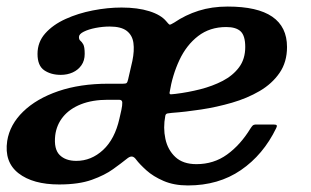

<svg xmlns="http://www.w3.org/2000/svg" viewBox="-30 -553 949 586"><path d="M506 -266.5Q498.5 -266 492.8 -265.2Q487 -264.5 487.5 -270Q496 -323.5 517.5 -369.5Q539 -415.5 574.8 -443Q610.5 -470.5 660.5 -470.5Q690.5 -470.5 704.5 -457.2Q718.5 -444 718.5 -409.5Q718.5 -373 699.8 -347.8Q681 -322.5 649.8 -306.2Q618.5 -290 581 -280.5Q543.5 -271 506 -266.5ZM340.5 -217.5 334.5 -191Q320.5 -128.5 284.5 -95.2Q248.5 -62 203 -62Q170 -62 152 -80Q134 -98 138.5 -139.5Q142.5 -172 162.5 -196.5Q182.5 -221 217.2 -234.8Q252 -248.5 299.5 -248.5H333.5Q343 -248.5 343.2 -240Q343.5 -231.5 340.5 -217.5ZM-8 -123Q-17.5 -58.5 26.5 -24.2Q70.5 10 150.5 10Q210.5 10 250.2 -4.2Q290 -18.5 315.2 -36.8Q340.5 -55 356 -67.5Q366 -76 372.8 -75.2Q379.5 -74.5 385.5 -66Q396 -52 416.8 -33.2Q437.5 -14.5 469.2 -0.8Q501 13 543.5 13Q637 13 705.2 -33.8Q773.5 -80.5 813 -162Q816 -168 814.5 -170.5Q813 -173 804.5 -173H752.5Q744.5 -173 741.2 -169.8Q738 -166.5 734.5 -161Q704 -111 663.2 -81.5Q622.5 -52 569.5 -52Q528.5 -52 505.2 -73.8Q482 -95.5 474.8 -129.2Q467.5 -163 474.5 -199.5Q475.5 -205.5 481.2 -206.8Q487 -208 494.5 -208.5Q536 -211.5 583.8 -218.8Q631.5 -226 678 -239.5Q724.5 -253 762.5 -275.2Q800.5 -297.5 823.2 -330.5Q846 -363.5 846 -409.5Q846 -471 801 -502Q756 -533 665 -533Q616.5 -533 576.2 -520.2Q536 -507.5 501.5 -484Q489.5 -476.5 487 -478Q484.5 -479.5 477.5 -488Q461.5 -507.5 425.8 -518.8Q390 -530 341 -530Q298.5 -530 253.5 -521.2Q208.5 -512.5 170 -495Q131.5 -477.5 108 -451Q84.5 -424.5 84.5 -388.5Q84.5 -352.5 105 -338.5Q125.5 -324.5 155.5 -324.5Q175.5 -324.5 192 -332Q208.5 -339.5 218.5 -353.8Q228.5 -368 228.5 -388.5Q228.5 -410 224 -417.8Q219.5 -425.5 215.2 -428.8Q211 -432 211 -440Q211 -449 225.5 -456.2Q240 -463.5 262 -467.8Q284 -472 305 -472Q339.5 -472 356.8 -458.8Q374 -445.5 377.2 -422Q380.5 -398.5 374 -367L361 -310.5Q359 -301.5 356.2 -299.5Q353.5 -297.5 345 -297.5H300.5Q214.5 -297.5 148 -274.8Q81.5 -252 40.8 -212.5Q0 -173 -8 -123Z"/></svg>

Font: Besley SemiBold
Style: Italic
Weight: 600
Italic angle: -13°
Designer: Owen Earl
Foundry: indestructible type*
Version: Version 2.001